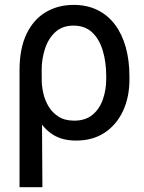

<svg xmlns="http://www.w3.org/2000/svg" viewBox="-20 -573 598 796"><path d="M61 203.1V-281.7Q61 -372.1 90.1 -432.4Q119.1 -492.7 169.9 -522.7Q220.7 -552.7 285.2 -552.7Q341.3 -552.7 384.5 -531.2Q427.7 -509.8 457 -470.5Q486.3 -431.2 501.5 -376.7Q516.6 -322.3 516.6 -255.9V-246.1Q517.1 -171.4 490.2 -113.5Q463.4 -55.7 413.8 -22.9Q364.3 9.8 295.9 9.8Q239.3 9.8 201.2 -13.7Q163.1 -37.1 138.2 -80.1Q113.3 -123 95.2 -181.2L152.8 -243.2Q152.8 -217.8 159.2 -188.2Q165.5 -158.7 180.9 -132.6Q196.3 -106.4 222.4 -89.6Q248.5 -72.8 287.6 -72.8Q334 -72.8 363.3 -96.9Q392.6 -121.1 406.5 -160.9Q420.4 -200.7 420.4 -246.1V-255.9Q420.4 -315.9 406 -363.5Q391.6 -411.1 361.8 -439Q332 -466.8 284.7 -466.8Q237.8 -466.8 208.5 -439.2Q179.2 -411.6 165.8 -368.7Q152.3 -325.7 152.8 -280.3L155.8 203.1Z"/></svg>

Font: Inter Cardless Tabular
Style: Regular
Weight: 400
Designer: Rasmus Andersson
Foundry: rsms
Version: Version 4.000;git-4fc901f